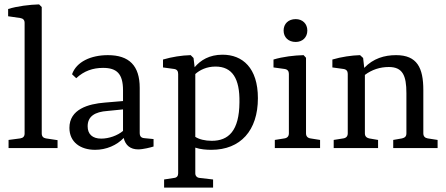

<svg xmlns="http://www.w3.org/2000/svg" viewBox="-20 -674 2032 874"><path d="M170 -642 158 -654C116 -653 58 -646 17 -633V-600L72 -592C85 -590 92 -583 92 -570V-66C92 -53 85 -46 72 -44L19 -37V0H242V-36L189 -44C177 -46 170 -53 170 -67Z M441 -43C400 -43 379 -64 379 -99C379 -144 411 -165 470 -169L540 -176V-78C515 -57 476 -43 441 -43ZM413 8C464 8 512 -13 543 -46C551 -12 574 6 609 6C632 6 666 -3 679 -7V-41L638 -45C623 -46 616 -53 616 -69V-274C616 -375 568 -423 471 -423C394 -423 328 -393 308 -336L327 -318C362 -351 403 -365 449 -365C511 -365 540 -339 540 -263V-214L457 -207C382 -201 296 -177 296 -92C296 -27 346 8 413 8Z M944 -33C913 -33 886 -40 869 -51V-337C889 -355 920 -371 961 -371C1037 -371 1072 -317 1070 -208C1069 -78 1020 -33 944 -33ZM1154 -227C1154 -365 1084 -425 993 -425C933 -425 893 -400 866 -368L861 -410L848 -423C807 -422 763 -415 722 -403V-367L773 -360C786 -358 791 -350 791 -337V115C791 127 785 135 772 136L727 143V180H950V143L889 136C877 135 869 127 869 115V-2C892 6 920 8 942 8C1075 8 1154 -80 1154 -227Z M1373 -411 1362 -423C1320 -422 1268 -416 1225 -403V-367L1276 -360C1289 -358 1295 -350 1295 -338V-67C1295 -54 1288 -46 1275 -44L1231 -37V0H1437V-37L1393 -44C1380 -46 1373 -54 1373 -67ZM1379 -535C1379 -566 1357 -587 1326 -587C1293 -587 1271 -566 1271 -535C1271 -504 1293 -483 1326 -483C1357 -483 1379 -504 1379 -535Z M1972 0V-37L1927 -44C1915 -46 1907 -53 1907 -67V-264C1907 -365 1879 -423 1783 -423C1730 -423 1679 -408 1638 -365L1633 -410L1619 -423C1581 -422 1533 -415 1493 -403V-367L1544 -360C1557 -358 1563 -350 1563 -338V-67C1563 -54 1556 -46 1543 -44L1499 -37V0H1701V-37L1660 -44C1648 -47 1641 -54 1641 -67V-333C1673 -357 1710 -369 1750 -369C1813 -369 1830 -330 1830 -250V-67C1830 -52 1822 -47 1810 -44L1770 -37V0Z"/></svg>

Font: Yrsa
Style: Regular
Weight: 400
Designer: Anna Giedrys (Yrsa+Rasa design), David Brezina (Yrsa art-direction, Rasa art-direction, design)
Foundry: Rosetta Type Foundry
Version: Version 1.001;PS 1.1;hotconv 1.0.88;makeotf.lib2.5.647800